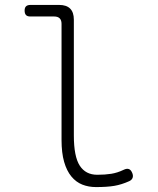

<svg xmlns="http://www.w3.org/2000/svg" viewBox="-20 -750 640 780"><path d="M280 -200Q280 -114 304 -77Q328 -40 375 -40Q407 -40 432 -44Q457 -48 482 -60Q494 -66 502.5 -63.5Q511 -61 516 -50Q522 -38 519 -28.5Q516 -19 505 -14Q474 0 444.5 5Q415 10 370 10Q340 10 314.5 0Q289 -10 270 -33Q251 -56 240.5 -92.5Q230 -129 230 -182V-653Q230 -668 222.5 -675.5Q215 -683 200 -683H103Q91 -683 85.5 -689Q80 -695 80 -707Q80 -719 86 -724.5Q92 -730 104 -730H220Q250 -730 265 -715Q280 -700 280 -670Z"/></svg>

Font: Maple Mono Thin
Style: Regular
Weight: 250
Monospace: yes
Designer: subframe7536
Version: Version 7.000